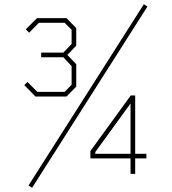

<svg xmlns="http://www.w3.org/2000/svg" viewBox="-20 -823 813 909"><path d="M132 66 115 55 661 -803 678 -792ZM148 -366 95 -420 110 -435 157 -388H286L319 -422V-510L280 -552H175V-574H280L319 -615V-682L286 -715H164L118 -668L102 -684L155 -737H295L341 -690V-607L299 -563L341 -519V-413L295 -366ZM598 0V-73H408V-108L599 -371H620V-95H673V-73H620V0ZM431 -95H598V-333L431 -103Z"/></svg>

Font: Tomorrow Thin
Style: Regular
Weight: 250
Designer: Tony de Marco, Monica Rizzolli
Foundry: Just in Type
Version: Version 2.002